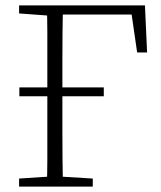

<svg xmlns="http://www.w3.org/2000/svg" viewBox="-20 -694 599 714"><path d="M52 -336V-369H366V-336ZM154 0Q156 -51 156 -102Q156 -153 156 -205Q156 -257 156 -309V-365Q156 -417 156 -468.5Q156 -520 156 -571.5Q156 -623 154 -674H214Q213 -623 212.5 -571.5Q212 -520 212 -468.5Q212 -417 212 -365V-309Q212 -258 212 -206Q212 -154 212.5 -102.5Q213 -51 214 0ZM184 -640V-674H519L527 -499H490L465 -671L493 -640ZM51 0V-30L174 -38H194L325 -30V0ZM51 -644V-674H182V-635H174Z"/></svg>

Font: Source Serif 4 18pt Light
Style: Regular
Weight: 300
Designer: Frank Grießhammer
Foundry: Adobe Systems Incorporated
Version: Version 4.004;hotconv 1.0.116;makeotfexe 2.5.65601